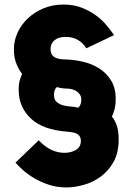

<svg xmlns="http://www.w3.org/2000/svg" viewBox="-20 -735 581 843"><path d="M471 -223Q484 -209 492.5 -184.5Q501 -160 501 -122Q501 -64 478.5 -24Q456 16 421.5 41Q387 66 346.5 77Q306 88 271 88Q230 88 194 76Q158 64 129.5 47Q101 30 80.5 11.5Q60 -7 48 -21L150 -119Q179 -89 206.5 -76.5Q234 -64 263 -64Q292 -64 313.5 -77Q335 -90 335 -116Q335 -129 329.5 -137Q324 -145 315 -149Q306 -153 295 -154.5Q284 -156 274 -157Q168 -165 115 -215Q62 -265 62 -341Q62 -370 68 -386.5Q74 -403 77 -411Q66 -423 53.5 -451.5Q41 -480 41 -518Q41 -557 57.5 -592.5Q74 -628 103 -655Q132 -682 171.5 -698.5Q211 -715 258 -715Q304 -715 339.5 -701Q375 -687 402.5 -666.5Q430 -646 449 -622.5Q468 -599 481 -581L359 -523Q346 -545 323 -559Q300 -573 268 -573Q237 -573 219.5 -558.5Q202 -544 202 -521Q202 -506 207 -497Q212 -488 221 -483Q230 -478 242 -476Q254 -474 267 -474Q305 -473 344 -464Q383 -455 415 -435Q447 -415 467.5 -382Q488 -349 488 -301Q488 -272 482 -251.5Q476 -231 471 -223ZM217 -319Q217 -297 229 -287Q241 -277 257.5 -272.5Q274 -268 292.5 -267Q311 -266 323 -262Q330 -267 333.5 -277Q337 -287 337 -296Q337 -310 331 -319.5Q325 -329 315.5 -335Q306 -341 295 -343.5Q284 -346 274 -346Q260 -346 247 -348.5Q234 -351 230 -353Q217 -342 217 -319Z"/></svg>

Font: Boldmen
Style: Bold
Weight: 700
Designer: Matt McInerney, Pablo Impallari, Rodrigo Fuenzalida
Foundry: LIVING CONCEPT
Version: Version 1.000